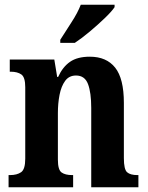

<svg xmlns="http://www.w3.org/2000/svg" viewBox="-20 -786 623 806"><path d="M16 0V-51H22Q51 -51 68.5 -63Q86 -75 86 -120V-420Q86 -462 69.5 -473.5Q53 -485 25 -485H21V-536H208L220 -463H224Q243 -505 274 -526.5Q305 -548 357 -548Q427 -548 463.5 -502Q500 -456 500 -354V-122Q500 -75 513.5 -63Q527 -51 557 -51H561V0H363V-333Q363 -397 349.5 -433Q336 -469 299 -469Q270 -469 253.5 -446.5Q237 -424 230 -388Q223 -352 223 -311V-116Q223 -73 238.5 -62Q254 -51 283 -51H287V0ZM233 -619Q253 -651 279.5 -691.5Q306 -732 319 -766H461V-756Q450 -739 421 -711Q392 -683 357.5 -654Q323 -625 294 -606H233Z"/></svg>

Font: Noto Serif Lao Condensed
Style: Bold
Weight: 700
Width: 3
Designer: Monotype Design Team
Foundry: Monotype Imaging Inc.
Version: Version 2.003; ttfautohint (v1.8.4.7-5d5b)